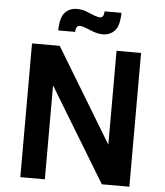

<svg xmlns="http://www.w3.org/2000/svg" viewBox="-63 -1029 929 1084"><g transform="rotate(5 402.0 -487.0)"><path d="M93 0ZM711 -758V0H555L232 -532V0H93V-758H250L572 -226V-758ZM330 -974Q362 -974 389 -962L426 -947Q450 -938 461 -938Q485 -938 485 -974H581Q580 -901 554 -872.5Q528 -844 485 -844Q459 -844 427 -856L390 -871Q366 -880 354 -880Q330 -880 330 -844H234Q235 -917 261 -945.5Q287 -974 330 -974Z"/></g></svg>

Font: Biryani
Style: Bold
Weight: 700
Designer: Dan Reynolds and Mathieu Reguer
Foundry: Dan Reynolds and Mathieu Reguer
Version: Version 1.004; ttfautohint (v1.1) -l 5 -r 5 -G 72 -x 0 -D la